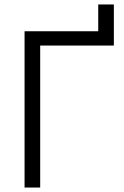

<svg xmlns="http://www.w3.org/2000/svg" viewBox="-20 -840 555 860"><path d="M90 -700H420V-820H490V-636H160V0H90Z"/></svg>

Font: Retni Sans
Style: Regular
Weight: 400
Designer: Vitaly Kuzmin
Foundry: ParaType Ltd.
Version: Version 1.00;March 2, 2019;FontCreator 11.5.0.2425 64-bit; t